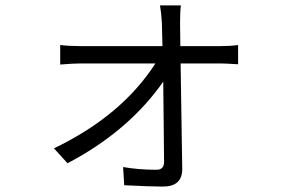

<svg xmlns="http://www.w3.org/2000/svg" viewBox="-20 -630 1040 708"><path d="M179 -83Q429 -203 553 -396H275Q250 -396 202 -392V-464Q234 -460 274 -460H579L577 -545Q575 -582 570 -610H647Q644 -589 644 -545L645 -460H794Q830 -460 858 -464V-393Q810 -396 795 -396H646L652 -7Q652 58 581 58Q533 58 438 53L434 -14Q491 -4 557 -4Q585 -4 585 -33L582 -329Q454 -146 229 -28Z"/></svg>

Font: Source Han Sans CN Normal
Style: Regular
Weight: 350
Designer: Ryoko NISHIZUKA 西塚涼子 (kana, bopomofo & ideographs); Paul D. Hunt (Latin, Greek & Cyrillic); Sandoll Communications 산돌커뮤니
Foundry: Adobe
Version: Version 2.004;hotconv 1.0.118;makeotfexe 2.5.65603